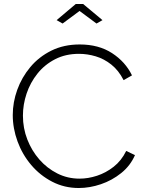

<svg xmlns="http://www.w3.org/2000/svg" viewBox="-20 -937 730 963"><path d="M44 -360Q44 -424 66.5 -486.5Q89 -549 132 -600.5Q175 -652 237.5 -683Q300 -714 380 -714Q475 -714 542 -670.5Q609 -627 642 -559L600 -535Q575 -584 538.5 -613Q502 -642 460 -654.5Q418 -667 376 -667Q309 -667 256.5 -640Q204 -613 168 -568Q132 -523 113.5 -468Q95 -413 95 -357Q95 -294 117 -237.5Q139 -181 177.5 -137Q216 -93 267.5 -67Q319 -41 379 -41Q422 -41 466.5 -55.5Q511 -70 550 -100.5Q589 -131 613 -180L657 -159Q634 -106 588 -69Q542 -32 486 -13Q430 6 375 6Q303 6 242 -25.5Q181 -57 136.5 -109.5Q92 -162 68 -227.5Q44 -293 44 -360ZM264 -836 360 -917H397L494 -836L464 -819L379 -882L294 -819Z"/></svg>

Font: Raleway Thin Light
Style: Regular
Weight: 300
Version: Version 4.026